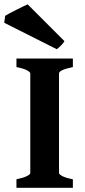

<svg xmlns="http://www.w3.org/2000/svg" viewBox="-49 -894 406 914"><path d="M29.3 0V-40.5Q62.5 -47.4 78.9 -55.7Q95.2 -64 95.2 -70.3V-544.4Q95.2 -550.3 79.8 -559.1Q64.5 -567.9 29.3 -574.7V-615.2H297.9V-574.7Q231.9 -561 231.9 -544.4V-70.3Q231.9 -64.5 247.3 -55.9Q262.7 -47.4 297.9 -40.5V0ZM257.8 -698.2Q254.4 -690.4 241.7 -677.7Q229 -665 221.2 -659.7L-28.8 -785.6L-24.4 -818.8Q-20 -821.8 -5.4 -829.6Q9.3 -837.4 27.6 -846.7Q45.9 -856 61.5 -863.5Q77.1 -871.1 82.5 -873.5Z"/></svg>

Font: Gentium Book Plus
Style: Bold
Weight: 700
Designer: Victor Gaultney, Annie Olsen, Iska Routamaa, Becca Hirsbrunner
Foundry: SIL International
Version: Version 6.101